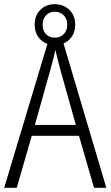

<svg xmlns="http://www.w3.org/2000/svg" viewBox="-20 -899 532 919"><path d="M489 0H430L358 -249H132L60 0H0L207 -689Q179 -699 162.5 -723Q146 -747 146 -781Q146 -825 173 -852Q200 -879 242 -879Q284 -879 312 -852Q340 -825 340 -781Q340 -749 325 -725.5Q310 -702 284 -691ZM243 -719Q269 -719 285.5 -736Q302 -753 302 -781Q302 -808 285 -825.5Q268 -843 242 -843Q216 -843 200 -825.5Q184 -808 184 -781Q184 -753 199.5 -736Q215 -719 243 -719ZM343 -301 269 -565Q249 -641 245 -660Q238 -625 221 -565L147 -301Z"/></svg>

Font: Noto Sans Display Light Narrow
Style: Regular
Weight: 300
Width: 4
Designer: Monotype Design team
Foundry: Monotype Imaging Inc.
Version: Version 1.000